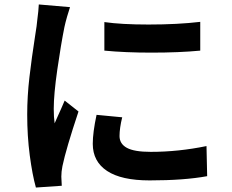

<svg xmlns="http://www.w3.org/2000/svg" viewBox="-20 -798 1040 861"><path d="M448 -699Q524 -688 646 -688Q777 -688 878 -700V-571Q784 -562 659 -562Q541 -562 448 -571ZM528 -272Q516 -223 516 -188Q516 -153 549 -135Q582 -117 656 -117Q780 -117 906 -143L909 -8Q806 11 651 11Q524 11 460 -31.5Q396 -74 396 -153Q396 -204 413 -283ZM294 -766Q289 -752 281 -724Q273 -696 269 -677Q253 -597 237 -486Q221 -375 221 -310Q221 -272 225 -245L240 -279Q246 -293 254 -310Q262 -327 270 -347L332 -298Q276 -130 260 -53Q255 -28 255 -6Q255 7 257 35L141 43Q125 -14 113.5 -101Q102 -188 102 -284Q102 -366 112 -452Q122 -538 137 -634L144 -680L147 -707Q153 -752 154 -778Z"/></svg>

Font: Sinter Bold
Style: Regular
Weight: 700
Foundry: Adobe & rsms
Version: Version 1.000